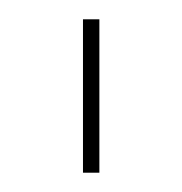

<svg xmlns="http://www.w3.org/2000/svg" viewBox="-20 -700 189 199"><path d="M83 -680V-521H66V-680Z"/></svg>

Font: Kantumruy Pro Thin
Style: Regular
Weight: 250
Version: Version 1.002